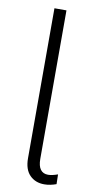

<svg xmlns="http://www.w3.org/2000/svg" viewBox="-93 -865 454 913"><g transform="rotate(10 133.5 -408.5)"><path d="M93 -101V-825H151V-108Q151 -74 163.5 -57Q176 -40 200 -40Q210 -40 221.5 -42.5Q233 -45 247 -50L248 -3Q234 2 219.5 5Q205 8 190 8Q147 8 120 -19.5Q93 -47 93 -101Z"/></g></svg>

Font: Yaldevi ExtraLight Light
Style: Regular
Weight: 300
Version: Version 1.100